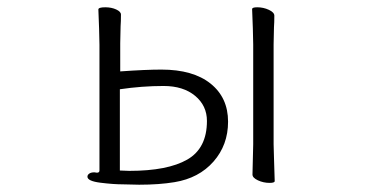

<svg xmlns="http://www.w3.org/2000/svg" viewBox="-20 -497 1040 527"><path d="M674 -419 672 -472Q672 -477 686 -477Q703 -477 718 -470Q733 -463 733 -454Q733 -435 732 -422L731 -375V-101L732 -65L734 0Q734 5 720 5Q703 5 688 -2Q673 -9 673 -18L675 -101V-375ZM239 -24 246 -23Q253 -23 253 -29V-374L252 -418L250 -471Q250 -477 269 -477Q286 -477 299 -471Q312 -465 312 -457Q312 -438 311 -425L310 -378V-301Q380 -306 423 -306Q510 -306 558 -267.5Q606 -229 606 -163Q606 -99 566 -53.5Q526 -8 459 3Q417 10 362 10L318 9Q291 9 255.5 4.5Q220 0 220 -12Q220 -17 225 -20.5Q230 -24 239 -24ZM335 -28Q440 -28 494 -59Q548 -90 548 -165Q548 -207 515.5 -234Q483 -261 429 -261Q370 -261 309 -252V-29Z"/></svg>

Font: JyunsaiKaai Light
Style: Regular
Weight: 300
Designer: Fontworks Inc.
Version: Version 0.030;April 7, 2024;FontCreator 14.0.0.2901 64-bit